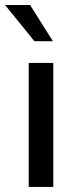

<svg xmlns="http://www.w3.org/2000/svg" viewBox="-35 -736 308 756"><path d="M78.1 0V-488.3H174.8V0ZM100.6 -573.7 -15.1 -716.3H83.5L173.3 -573.7Z"/></svg>

Font: Varta Light SemiBold
Style: Regular
Weight: 600
Version: Version 1.004